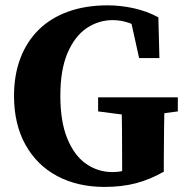

<svg xmlns="http://www.w3.org/2000/svg" viewBox="-20 -696 715 734"><path d="M477.1 -254.3 355.1 -270.1V-323.8H659.8V-270.1L542.6 -254.3ZM606.2 -81.5V-39.7Q554.2 -9.8 500.1 4.4Q446 18.6 379.7 18.6Q276.8 18.6 198.8 -22.9Q120.7 -64.5 77.2 -142.9Q33.6 -221.3 33.6 -329.9Q33.6 -408.6 57.7 -472.6Q81.8 -536.6 127.6 -581.9Q173.3 -627.2 240.1 -651.4Q306.9 -675.6 391.6 -675.6Q440.6 -675.6 491.3 -664.5Q541.9 -653.3 585.4 -629.8L589.4 -474H511.8L476.7 -632.8L545.9 -618.6V-565.9Q509.5 -595.2 476.8 -607.2Q444 -619.1 411.2 -619.1Q357 -619.1 311.4 -588.5Q265.8 -557.8 238.3 -493.7Q210.7 -429.6 210.7 -329.9Q210.7 -230.6 237.5 -165.8Q264.2 -100.9 309.4 -69.6Q354.6 -38.2 409.5 -38.2Q440.9 -38.2 465.8 -47.1Q490.7 -56 522.9 -73.4L446.9 -9.1V-85.1Q446.9 -145.7 446.4 -204.1Q445.9 -262.4 443.9 -323.8H609.2Q608.2 -264.2 607.2 -204.1Q606.2 -144.1 606.2 -81.5Z"/></svg>

Font: Adobe Variable Font Prototype
Style: Regular
Weight: 389
Designer: Frank Grießhammer
Foundry: Adobe
Version: Version 1.004;hotconv 1.0.113;makeotfexe 2.5.65598